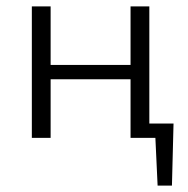

<svg xmlns="http://www.w3.org/2000/svg" viewBox="-20 -433 591 603"><path d="M525 -45 520 150H475L468 0H390V-184H139V0H80V-413H139V-229H390V-413H449V-45Z"/></svg>

Font: EauTestInfant Semilight
Style: Italic
Weight: 300
Italic angle: -12°
Designer: Christian Thalmann (Catharsis Fonts)
Version: Version 0.001;PS 000.001;hotconv 1.0.88;makeotf.lib2.5.64775